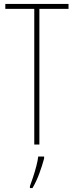

<svg xmlns="http://www.w3.org/2000/svg" viewBox="-20 -734 376 975"><path d="M180 0H154V-689H7V-714H328V-689H180ZM204 71Q195 105 180 146Q165 187 145 221H132V211Q139 193 148 165.5Q157 138 164.5 109.5Q172 81 174 61H204Z"/></svg>

Font: Noto Sans Thai ExtCond Thin
Style: Regular
Weight: 100
Width: 2
Designer: Monotype Design Team
Foundry: Monotype Imaging Inc.
Version: Version 2.002; ttfautohint (v1.8.4.7-5d5b)